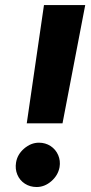

<svg xmlns="http://www.w3.org/2000/svg" viewBox="-20 -720 357 755"><path d="M152.9 -700H315.1L225.8 -234.9H85.2ZM43.1 -80.8Q48.2 -112.9 75 -135.9Q101.8 -158.9 133.2 -158.9Q158.5 -158.9 178.8 -145.8Q199 -132.6 208.7 -110.3Q218.4 -87.9 214.2 -62.7Q208.3 -30.5 181.9 -7.5Q155.5 15.4 124.1 15.4Q98.1 15.4 77.8 2.3Q57.6 -10.8 48.2 -33.2Q38.9 -55.5 43.1 -80.8Z"/></svg>

Font: Oak Sans Light Italic
Style: Regular
Weight: 400
Italic angle: -9.5°
Foundry: Erik Kennedy, Walven
Version: Version 1.000;Glyphs 3.1.2 (3151)